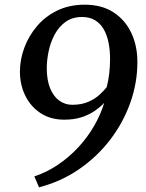

<svg xmlns="http://www.w3.org/2000/svg" viewBox="-20 -769 624 819"><path d="M146.5 30 126.5 -16.5Q180.5 -34.5 228 -66.8Q275.5 -99 314.5 -141.2Q353.5 -183.5 381.5 -232Q409.5 -280.5 424.5 -330Q408.5 -313 384.8 -296.5Q361 -280 328.8 -269.2Q296.5 -258.5 254.5 -258.5Q195.5 -258.5 153 -286.5Q110.5 -314.5 87.8 -361Q65 -407.5 65 -463.5Q65 -515 83.8 -565.5Q102.5 -616 137.8 -657.5Q173 -699 223.8 -723.8Q274.5 -748.5 339 -749Q414 -749.5 464.5 -716.2Q515 -683 540.8 -627.2Q566.5 -571.5 566 -503.5Q566 -415 535.5 -329.8Q505 -244.5 449 -171.8Q393 -99 316.2 -46.5Q239.5 6 146.5 30ZM288 -322Q328.5 -322 357.5 -335Q386.5 -348 405.5 -365.8Q424.5 -383.5 435 -397Q442.5 -425 446 -456Q449.5 -487 449.5 -517Q449.5 -555.5 442.8 -588.2Q436 -621 421.8 -645.2Q407.5 -669.5 384.8 -683Q362 -696.5 330 -696.5Q288.5 -696.5 259.8 -675.8Q231 -655 213.2 -621.8Q195.5 -588.5 187.5 -550.5Q179.5 -512.5 179.5 -478.5Q179.5 -427 194 -392Q208.5 -357 233.2 -339.5Q258 -322 288 -322Z"/></svg>

Font: Merriweather 20pt Medium
Style: Italic
Weight: 500
Italic angle: -7.8°
Version: Version 2.101